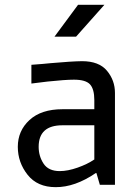

<svg xmlns="http://www.w3.org/2000/svg" viewBox="-20 -770 577 800"><path d="M54.2 -158.2Q54.2 -225.1 103 -270Q151.9 -314.9 240.2 -314.9H373V-353Q373 -398.9 355 -418.5Q336.9 -438 288.1 -438Q252 -438 178.2 -430.2L110.8 -421.9V-500Q165 -503.9 190.9 -506.8Q278.8 -514.6 321.8 -515.1Q392.6 -515.1 425.8 -475.1Q459 -435.1 459 -382.8V0H396L381.8 -48.8H378.9Q292 10.3 211.9 9.8Q135.7 9.8 95 -41.7Q54.2 -93.3 54.2 -158.2ZM141.1 -158.2Q141.1 -119.1 161.6 -88.1Q182.1 -57.1 229 -57.1Q262.2 -57.1 303.2 -71.5Q344.2 -85.9 372.1 -105H373V-248H240.2Q141.1 -248 141.1 -158.2ZM207 -617.2 305.2 -750H415L296.9 -617.2Z"/></svg>

Font: Carme
Style: Regular
Weight: 400
Version: 1.000